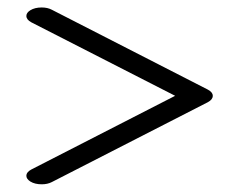

<svg xmlns="http://www.w3.org/2000/svg" viewBox="-20 -520 624 501"><path d="M88.9 -39.1Q104 -39.1 115.2 -44.9L522.5 -253.4Q535.2 -260.3 535.2 -270Q535.2 -279.3 522.5 -286.1L115.2 -494.6Q104 -500.5 88.9 -500.5Q70.8 -500.5 59.1 -493.2Q48.8 -486.8 48.8 -478.5Q48.8 -468.8 61.5 -461.9L437 -270L61.5 -77.6Q48.8 -70.8 48.8 -61Q48.8 -53.2 59.1 -46.4Q70.8 -39.1 88.9 -39.1Z"/></svg>

Font: Gayathri
Style: Regular
Weight: 400
Designer: Binoy Dominic <binoy.domenic@gmail.com>
Foundry: SMC
Version: Version 1.000